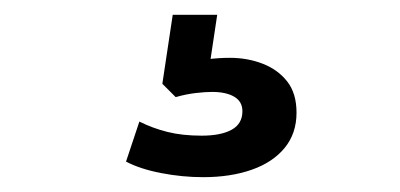

<svg xmlns="http://www.w3.org/2000/svg" viewBox="-20 -40 540 259"><path d="M254 199Q226 199 197.5 193.5Q169 188 150 178L168 124Q186 133 206 138Q226 143 252 143Q278 143 292.5 135Q307 127 307 110Q307 97 296 90.5Q285 84 266 84Q257 84 244 85.5Q231 87 217 91L199 73L213 -20H273L261 60L233 46Q244 42 259.5 40Q275 38 290 38Q314 38 334.5 46Q355 54 367.5 70Q380 86 380 112Q380 140 364 159.5Q348 179 319.5 189Q291 199 254 199Z"/></svg>

Font: Nunito Sans 8pt SemiBold
Style: Regular
Weight: 600
Version: Version 3.101;gftools[0.9.27]